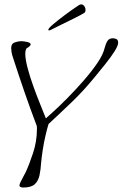

<svg xmlns="http://www.w3.org/2000/svg" viewBox="-20 -838 548 858"><path d="M84 0Q78 0 72.5 -2Q67 -4 67 -10Q67 -15 73 -27Q79 -39 85.5 -51Q92 -63 95 -69Q110 -101 127.5 -153.5Q145 -206 145 -261Q145 -266 145 -269.5Q145 -273 144 -276Q116 -350 90 -425Q64 -500 37 -584Q33 -595 31.5 -605.5Q30 -616 30 -623Q30 -643 46 -648.5Q62 -654 75 -654Q85 -654 101 -650.5Q117 -647 117 -640Q117 -635 111 -630.5Q105 -626 106 -626Q93 -623 93 -598Q93 -573 103.5 -533.5Q114 -494 129.5 -451Q145 -408 160.5 -370Q176 -332 185 -309Q194 -317 221 -341.5Q248 -366 283 -401.5Q318 -437 353 -477Q388 -517 414.5 -555.5Q441 -594 448 -625Q453 -644 460.5 -655.5Q468 -667 485 -667Q492 -667 500 -663.5Q508 -660 508 -647Q508 -634 491.5 -608Q475 -582 450.5 -551.5Q426 -521 403 -493Q353 -432 302 -383Q251 -334 197 -284Q191 -265 183.5 -233Q176 -201 171 -168Q166 -135 164 -113Q162 -80 156.5 -54.5Q151 -29 135 -14.5Q119 0 84 0ZM199.1 -702Q196 -702 196 -705.1Q196 -711.3 216.6 -728.8Q237.2 -746.3 268.7 -770Q300.1 -793.7 333 -815.3Q338.2 -818.4 342.3 -818.4Q351.6 -818.4 357.2 -809.7Q362.9 -800.9 361.9 -792.7V-790.6Q361.9 -783.4 354.7 -779.3Q341.3 -771 313.5 -757.1Q285.6 -743.2 255.8 -728.8Q225.9 -714.4 204.3 -703.1Q202.2 -702 199.1 -702Z"/></svg>

Font: Bilbo
Style: Regular
Weight: 400
Designer: Robert E. Leuschke
Foundry: Robert E. Leuschke
Version: Version 1.100